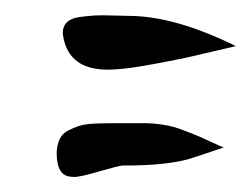

<svg xmlns="http://www.w3.org/2000/svg" viewBox="-20 -405 332 254"><path d="M142 -186Q138 -186 110.5 -178Q83 -170 77 -171Q65 -171 60 -179Q55 -187 55 -202Q55 -212 58.5 -220Q62 -228 69.5 -232Q77 -236 85 -238.5Q93 -241 105.5 -241.5Q118 -242 127 -242Q136 -242 151 -242Q166 -242 173 -242Q182 -242 192.5 -240.5Q203 -239 210 -237Q217 -235 228.5 -230.5Q240 -226 244.5 -224Q249 -222 262 -216Q275 -210 276 -210Q244 -199 231 -195Q218 -191 196.5 -188.5Q175 -186 142 -186ZM150 -384Q211 -384 292 -344Q283 -342 260 -336.5Q237 -331 225.5 -328.5Q214 -326 195.5 -322.5Q177 -319 161.5 -316.5Q146 -314 129 -313Q69 -310 63 -361Q63 -370 68.5 -375.5Q74 -381 85.5 -382.5Q97 -384 105 -384.5Q113 -385 128.5 -384.5Q144 -384 150 -384Z"/></svg>

Font: Long Cang
Style: Regular
Weight: 400
Designer: ZhongQi
Foundry: ZhongQi
Version: Version 2.001